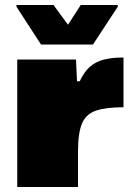

<svg xmlns="http://www.w3.org/2000/svg" viewBox="-20 -748 539 768"><path d="M49 0V-510H284L288 -423H299Q316 -460 339 -480.5Q362 -501 395 -509.5Q428 -518 474 -518V-319Q404 -319 364 -305.5Q324 -292 308 -254Q292 -216 292 -142V0ZM144 -570 46 -721V-728H194L252 -649L303 -728H451V-721L352 -570Z"/></svg>

Font: Saira Expanded Black
Style: Regular
Weight: 900
Width: 7
Designer: Hector Gatti with collaboration of the Omnibus-Type team
Foundry: Omnibus-Type
Version: Version 1.101